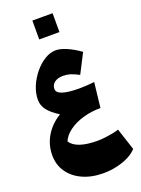

<svg xmlns="http://www.w3.org/2000/svg" viewBox="-239 -1098 1142 1560"><g transform="rotate(-20 332.5 -318.5)"><path d="M202.6 -207Q135.3 -249 104.5 -289.6Q73.7 -330.1 73.7 -377.4Q73.7 -435.5 98.1 -493.9Q122.6 -552.2 162.6 -600.6Q202.6 -648.9 250.7 -678.5Q298.8 -708 346.7 -708Q385.7 -708 439.5 -685.1Q493.2 -662.1 552.7 -619.6L466.3 -451.7Q421.9 -475.1 393.3 -483.6Q364.7 -492.2 331.5 -492.2Q285.2 -492.2 257.6 -471.4Q230 -450.7 230 -415Q230 -350.6 424.8 -350.6Q452.6 -350.6 482.9 -352.5Q513.2 -354.5 553.2 -358.4L528.8 -142.6Q447.8 -142.6 377 -121.8Q306.2 -101.1 255.4 -64.2Q204.6 -27.3 184.1 21Q234.4 99.6 417 99.6Q445.3 99.6 480.7 95.5Q516.1 91.3 549.3 85Q582.5 78.6 603 71.3L665 260.3Q639.2 290.5 593.3 314Q547.4 337.4 490.2 350.6Q433.1 363.8 372.6 363.8Q271 363.8 193.6 328.6Q116.2 293.5 72.8 230.7Q29.3 168 29.3 85.4Q29.3 -4.4 74.5 -80.6Q119.6 -156.7 202.6 -207ZM252 -999.5H426.8V-836.4H252Z"/></g></svg>

Font: Pinar-DS3-FD Black
Style: Regular
Weight: 900
Designer: Amin Abedi
Version: Version 3.000